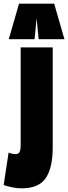

<svg xmlns="http://www.w3.org/2000/svg" viewBox="-94 -809 372 1049"><path d="M194 -5Q194 108 156 164Q118 220 24 220Q-20 220 -74 202L-47 25Q-36 29 -27.5 31Q-19 33 -10 33Q7 33 13 21.5Q19 10 19 -21V-550H194ZM-46 -595 10 -789H202L258 -595H117L106 -709L95 -595Z"/></svg>

Font: Georama ExtraCondensed Black
Style: Regular
Weight: 900
Width: 2
Designer: Jean-Baptiste Levee
Foundry: Production Type
Version: Version 1.000